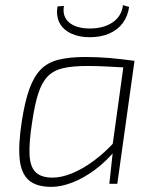

<svg xmlns="http://www.w3.org/2000/svg" viewBox="-20 -716 606 748"><path d="M313 -494Q336 -494 359.5 -493Q383 -492 407.5 -490Q432 -488 456 -485Q480 -482 504 -479L487 -452Q433 -455 394.5 -457Q356 -459 321 -459Q263 -459 226 -450.5Q189 -442 166 -418.5Q143 -395 129 -351.5Q115 -308 105 -239Q93 -162 95 -114.5Q97 -67 118.5 -45.5Q140 -24 185 -24Q219 -24 260 -40.5Q301 -57 344.5 -89Q388 -121 429 -166L433 -135Q395 -88 350.5 -55Q306 -22 262 -5Q218 12 181 12Q121 12 91.5 -14.5Q62 -41 56.5 -97.5Q51 -154 65 -244Q77 -321 94.5 -369.5Q112 -418 139 -445.5Q166 -473 208.5 -483.5Q251 -494 313 -494ZM464 -479H504L437 0H406L419 -120L415 -125ZM459 -696 483 -689Q478 -653 458.5 -626.5Q439 -600 406 -585.5Q373 -571 330 -571Q287 -571 256 -586Q225 -601 211.5 -628Q198 -655 204 -691L229 -693Q222 -651 250 -628Q278 -605 330 -605Q384 -605 419 -629Q454 -653 459 -696Z"/></svg>

Font: Exo 2 ExtraLight
Style: Italic
Weight: 250
Italic angle: -8°
Designer: Natanael Gama
Foundry: Natanael Gama
Version: Version 2.010